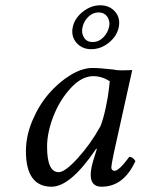

<svg xmlns="http://www.w3.org/2000/svg" viewBox="-20 -696 532 726"><path d="M353 -649Q331 -649 314 -632.5Q297 -616 292 -593Q287 -571 297.5 -554Q308 -537 330.5 -537Q353 -537 370 -554Q387 -571 392 -593Q395 -605 393 -615Q391 -625 386 -632.5Q381 -640 372.5 -644.5Q364 -649 353 -649ZM359 -676Q394 -676 415 -652Q436 -628 429 -593Q422 -559 391.5 -534.5Q361 -510 325 -510Q290 -510 269 -534.5Q248 -559 255 -593Q262 -627 293 -651.5Q324 -676 359 -676ZM410 -433Q417 -431 426.5 -430.5Q436 -430 443.5 -430Q451 -430 462.5 -430.5Q474 -431 480 -431L411 -120Q401 -72 401 -64Q401 -56 405 -53Q409 -50 413 -50Q430 -50 469 -103Q482 -103 492 -87Q448 10 364 10Q323 10 323 -35Q323 -57 333 -90L346 -132L344 -134Q247 10 175 10Q78 10 78 -125Q78 -182 102.5 -240Q127 -298 164 -341Q201 -384 245.5 -411.5Q290 -439 330 -439Q356 -439 410 -433ZM360 -219Q371 -247 380 -289.5Q389 -332 392 -361L395 -389Q365 -408 333 -408Q289 -408 247.5 -363Q206 -318 182 -256.5Q158 -195 158 -141Q158 -45 202 -45Q226 -45 274.5 -98.5Q323 -152 360 -219Z"/></svg>

Font: Linux Libertine O
Style: Italic
Weight: 400
Italic angle: -12°
Designer: Philipp H. Poll
Foundry: Philipp H. Poll
Version: Version 5.1.6